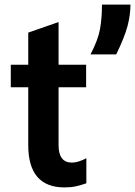

<svg xmlns="http://www.w3.org/2000/svg" viewBox="-20 -804 588 836"><path d="M235 -522H355V-424H235V-172Q235 -96 293 -96Q320 -96 356 -115V-6Q331 3 309.5 7.5Q288 12 261 12Q103 12 103 -172V-424H27V-522H103V-662L235 -708ZM548 -784Q548 -738 535 -689.5Q522 -641 486 -567H374Q407 -630 415.5 -677.5Q424 -725 424 -784Z"/></svg>

Font: AmikoBold
Style: Bold
Weight: 700
Designer: Pablo Impallari, Rodrigo Fuenzalida, Andres Torresi
Foundry: Impallari Type
Version: Version 1.000; ttfautohint (v1.3)